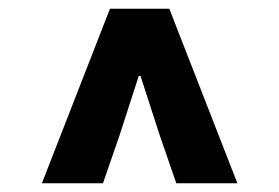

<svg xmlns="http://www.w3.org/2000/svg" viewBox="-20 -690 640 440"><path d="M76 -270 232 -670H368L524 -270H384L346 -380L302 -516H298L254 -380L216 -270Z"/></svg>

Font: Source Code Pro Black
Style: Regular
Weight: 900
Monospace: yes
Designer: Paul D. Hunt, Teo Tuominen
Foundry: Adobe Systems Incorporated
Version: Version 2.030;PS 1.000;hotconv 16.6.51;makeotf.lib2.5.65220